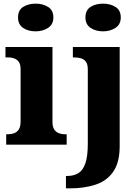

<svg xmlns="http://www.w3.org/2000/svg" viewBox="-20 -794 768 1054"><path d="M14 0V-57H26Q43 -57 58.5 -63Q74 -69 83.5 -84Q93 -99 93 -127V-415Q93 -441 83 -454.5Q73 -468 57.5 -473.5Q42 -479 26 -479H10V-536H268V-125Q268 -98 277.5 -83.5Q287 -69 302.5 -63Q318 -57 334 -57H346V0ZM175 -622Q134 -622 106.5 -641Q79 -660 79 -698Q79 -738 107 -756Q135 -774 176 -774Q215 -774 244 -756Q273 -738 273 -698Q273 -660 244 -641Q215 -622 175 -622ZM342 240V172H349Q386 172 411 156Q436 140 449 101.5Q462 63 462 -4V-413Q462 -442 451 -456Q440 -470 422.5 -474.5Q405 -479 383 -479H380V-536H637V8Q637 97 602 148Q567 199 505 219.5Q443 240 364 240ZM546 -622Q505 -622 477 -641Q449 -660 449 -698Q449 -738 477 -756Q505 -774 546 -774Q585 -774 614 -756Q643 -738 643 -698Q643 -660 614 -641Q585 -622 546 -622Z"/></svg>

Font: Noto Serif Gujarati ExtraBold
Style: Regular
Weight: 800
Version: Version 2.102